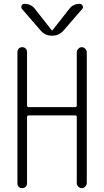

<svg xmlns="http://www.w3.org/2000/svg" viewBox="-20 -975 540 995"><path d="M70.3 -25.4V-705.1Q70.3 -715.8 77.1 -723.1Q84 -730.5 95.2 -730.5Q106.4 -730.5 113.3 -723.1Q120.1 -715.8 120.1 -705.1V-428.7Q120.1 -419.9 128.9 -419.9H370.1Q377.9 -419.9 377.9 -428.7V-704.1Q377.9 -713.9 385.7 -722.2Q393.6 -730.5 403.8 -730.5Q414.1 -730.5 421.9 -722.2Q429.7 -713.9 429.7 -704.1V-26.4Q429.7 -16.6 421.9 -8.3Q414.1 0 403.8 0Q393.6 0 385.7 -7.8Q377.9 -15.6 377.9 -26.4V-368.2Q377.9 -377 370.1 -377H128.9Q120.1 -377 120.1 -368.2V-25.4Q120.1 -14.6 113.3 -7.3Q106.4 0 95.2 0Q84 0 77.1 -6.8Q70.3 -13.7 70.3 -25.4ZM338.9 -928.7Q358.4 -955.1 393.6 -955.1Q403.3 -955.1 408.2 -945.3Q413.1 -935.5 406.2 -928.7L311.5 -819.3Q287.1 -790 249.5 -790Q211.9 -790 188.5 -819.3L93.8 -928.7Q87.9 -935.5 91.8 -945.3Q95.7 -955.1 106.4 -955.1Q141.6 -955.1 161.1 -928.7L248 -818.4Q249 -817.4 250 -817.4L252 -818.4Z"/></svg>

Font: Rounded Mgen+ 1mn light
Style: Regular
Weight: 200
Designer: [Source Han Sans]
Ryoko NISHIZUKA  (kana & ideographs); Paul D. Hunt (Latin, Greek & Cyrillic); Wenlong ZHANG  (bopomofo
Version: Version 1.059.20150602